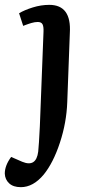

<svg xmlns="http://www.w3.org/2000/svg" viewBox="-73 -545 383 794"><path d="M205.1 -122.1Q202.1 -38.1 174.8 44.9Q147.5 127.9 107.9 176.8Q64.5 229 13.2 229Q-18.1 229 -35.2 213.1Q-52.2 197.3 -53.2 172.9Q-53.2 139.6 -26.9 104L19 124Q76.7 147.9 85 82Q87.9 55.7 91.8 -22.9L106.9 -413.1Q107.9 -434.6 103 -444.3Q98.1 -454.1 83 -454.1Q77.1 -454.1 70.8 -453.1Q64.5 -452.1 57.1 -450Q49.8 -447.8 45.4 -446.3Q41 -444.8 33 -441.9Q24.9 -439 22.9 -438L5.9 -490.2Q27.8 -503.4 62.3 -514.2Q96.7 -524.9 130.9 -524.9Q223.1 -524.9 215.8 -408.2Z"/></svg>

Font: Literata Book SemiBold
Style: Italic
Weight: 600
Italic angle: -3°
Designer: Latin by Veronika Burian and Jose Scaglione. Greek by Irene Vlachou. Cyrillic by Vera Evstafieva
Foundry: TypeTogether
Version: Version 1.003;PS 001.003;hotconv 1.0.88;makeotf.lib2.5.64775